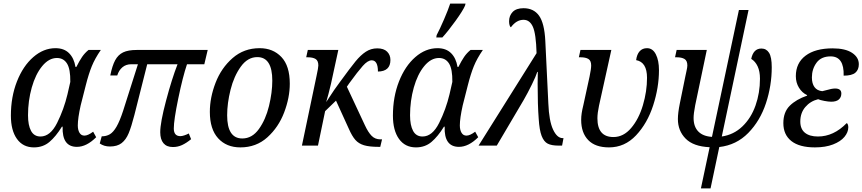

<svg xmlns="http://www.w3.org/2000/svg" viewBox="-20 -816 4833 1076"><path d="M41 -168Q41 -273 75 -359.5Q109 -446 166.5 -496Q224 -546 291 -546Q339 -546 367 -518Q395 -490 403 -441H408Q425 -475 440 -497Q455 -519 476 -536H545Q512 -488 494.5 -445Q477 -402 461 -339L432 -225Q416 -153 416 -113Q416 -88 425.5 -72Q435 -56 453 -56Q473 -56 502 -78L519 -47Q465 7 411 7Q327 7 331 -106H327Q293 -51 257 -20.5Q221 10 170 10Q109 10 75 -37.5Q41 -85 41 -168ZM358 -287 374 -357Q375 -429 355.5 -460Q336 -491 299 -491Q254 -491 216.5 -445.5Q179 -400 158 -325.5Q137 -251 137 -170Q137 -114 154 -82.5Q171 -51 207 -51Q262 -51 300 -127Q338 -203 358 -287Z M878 -75Q878 -129 910.5 -251.5Q943 -374 975 -456H805L733 -171Q716 -105 701 -69Q686 -33 661.5 -14Q637 5 596 5Q563 5 539 -12L550 -52Q576 -52 595.5 -63.5Q615 -75 633 -106Q651 -137 670 -195L753 -456H716Q686 -456 666 -439Q646 -422 637 -393H598Q609 -448 625.5 -478.5Q642 -509 670 -522.5Q698 -536 746 -536H1144L1125 -456H1028Q1004 -385 979 -264Q954 -143 954 -96Q954 -53 991 -53Q1000 -53 1013.5 -57.5Q1027 -62 1038 -68L1051 -36Q1024 -14 1000 -3Q976 8 949 8Q914 8 896 -13.5Q878 -35 878 -75Z M1156 -189Q1156 -269 1188 -352Q1220 -435 1283.5 -490.5Q1347 -546 1435 -546Q1510 -546 1557 -496.5Q1604 -447 1604 -347Q1604 -269 1572.5 -186Q1541 -103 1478.5 -46.5Q1416 10 1327 10Q1249 10 1202.5 -41Q1156 -92 1156 -189ZM1506 -364Q1506 -496 1422 -496Q1368 -496 1329.5 -442.5Q1291 -389 1272 -313Q1253 -237 1253 -170Q1253 -40 1338 -40Q1393 -40 1431 -93Q1469 -146 1487.5 -222Q1506 -298 1506 -364Z M1937 -349Q1933 -343 1929.5 -338Q1926 -333 1924 -330L2025 -114Q2043 -75 2062.5 -55Q2082 -35 2112 -35H2121L2111 7H2102Q2050 7 2020 -2Q1990 -11 1971.5 -32Q1953 -53 1935 -94L1863 -252L1802 -193L1762 0H1672L1754 -391Q1764 -437 1764 -449Q1764 -476 1748.5 -485.5Q1733 -495 1704 -495H1696L1705 -536H1876L1835 -347Q1820 -283 1808 -244L1853 -312L1884 -355Q1943 -436 1972 -471.5Q2001 -507 2030 -526Q2059 -545 2094 -545Q2131 -545 2149.5 -526.5Q2168 -508 2168 -480Q2168 -416 2098 -415Q2098 -478 2063 -478Q2041 -478 2013 -446.5Q1985 -415 1937 -349Z M2182 -168Q2182 -273 2216 -359.5Q2250 -446 2307.5 -496Q2365 -546 2432 -546Q2480 -546 2508 -518Q2536 -490 2544 -441H2549Q2566 -475 2581 -497Q2596 -519 2617 -536H2686Q2653 -488 2635.5 -445Q2618 -402 2602 -339L2573 -225Q2557 -153 2557 -113Q2557 -88 2566.5 -72Q2576 -56 2594 -56Q2614 -56 2643 -78L2660 -47Q2606 7 2552 7Q2468 7 2472 -106H2468Q2434 -51 2398 -20.5Q2362 10 2311 10Q2250 10 2216 -37.5Q2182 -85 2182 -168ZM2499 -287 2515 -357Q2516 -429 2496.5 -460Q2477 -491 2440 -491Q2395 -491 2357.5 -445.5Q2320 -400 2299 -325.5Q2278 -251 2278 -170Q2278 -114 2295 -82.5Q2312 -51 2348 -51Q2403 -51 2441 -127Q2479 -203 2499 -287ZM2427 -619Q2445 -653 2468.5 -707.5Q2492 -762 2503 -796H2589L2586 -784Q2574 -756 2532.5 -698.5Q2491 -641 2459 -606H2425Z M2987 -518Q2984 -626 2966.5 -665.5Q2949 -705 2914 -705Q2874 -705 2843 -663Q2838 -666 2835.5 -675.5Q2833 -685 2833 -697Q2833 -728 2853 -749Q2873 -770 2914 -770Q2971 -770 3001 -728Q3031 -686 3036 -587L3053 -236Q3057 -138 3079.5 -90Q3102 -42 3133 -42H3138L3130 0H3110Q3071 0 3049.5 -11Q3028 -22 3015.5 -54Q3003 -86 2999 -150Q2993 -228 2993 -347L2994 -413H2991Q2984 -390 2960.5 -342Q2937 -294 2915 -256L2764 0H2662Z M3237 -144Q3237 -163 3240 -182.5Q3243 -202 3249 -226L3284 -387Q3293 -430 3293 -449Q3293 -476 3277.5 -485.5Q3262 -495 3233 -495H3224L3233 -536H3406L3337 -224Q3328 -182 3328 -153Q3328 -48 3418 -48Q3474 -48 3517 -98.5Q3560 -149 3583 -226.5Q3606 -304 3606 -380Q3606 -468 3545 -479Q3549 -511 3564.5 -528.5Q3580 -546 3606 -546Q3638 -546 3655.5 -511.5Q3673 -477 3673 -423Q3673 -326 3640.5 -225.5Q3608 -125 3544.5 -57.5Q3481 10 3393 10Q3316 10 3276.5 -31Q3237 -72 3237 -144Z M3957 9Q3866 5 3822.5 -39Q3779 -83 3779 -149Q3779 -183 3790 -237L3821 -389Q3822 -395 3827 -417Q3832 -439 3832 -449Q3832 -476 3816 -485.5Q3800 -495 3772 -495H3763L3772 -536H3941L3876 -226Q3867 -179 3867 -155Q3867 -106 3893.5 -79Q3920 -52 3970 -49L4121 -760H4175L4025 -51Q4092 -61 4140.5 -107.5Q4189 -154 4214 -224.5Q4239 -295 4239 -375Q4239 -416 4226 -444Q4213 -472 4190 -486Q4202 -544 4247 -544Q4275 -544 4290 -520Q4305 -496 4305 -439Q4305 -336 4272.5 -237.5Q4240 -139 4173.5 -71Q4107 -3 4011 8L3962 240H3908Z M4370 -126Q4370 -188 4406 -223.5Q4442 -259 4503 -280V-283Q4475 -296 4457.5 -324.5Q4440 -353 4440 -389Q4440 -463 4494.5 -504Q4549 -545 4646 -545Q4717 -545 4755 -520Q4793 -495 4793 -456Q4793 -425 4773.5 -408.5Q4754 -392 4708 -392Q4711 -500 4635 -500Q4582 -500 4556 -464.5Q4530 -429 4530 -382Q4530 -348 4544.5 -328Q4559 -308 4588 -305L4608 -310Q4642 -320 4660 -320Q4695 -320 4695 -292Q4695 -271 4681 -258.5Q4667 -246 4638 -246Q4623 -246 4599.5 -250.5Q4576 -255 4565 -260Q4521 -249 4493 -216Q4465 -183 4465 -135Q4465 -93 4491 -72Q4517 -51 4564 -51Q4652 -51 4725 -126Q4729 -125 4731.5 -118Q4734 -111 4734 -103Q4734 -75 4712.5 -49Q4691 -23 4648.5 -6.5Q4606 10 4547 10Q4460 10 4415 -25.5Q4370 -61 4370 -126Z"/></svg>

Font: Noto Serif Narrow
Style: Italic
Weight: 400
Width: 4
Italic angle: -12°
Designer: Monotype Design Team
Foundry: Monotype Imaging Inc.
Version: Version 1.001